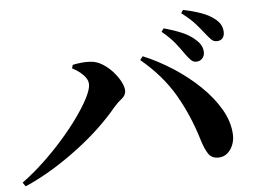

<svg xmlns="http://www.w3.org/2000/svg" viewBox="-50 -818 1100 821"><g transform="rotate(-5 500.0 -407.5)"><path d="M755 -566.5Q741.2 -587 720.5 -613.1Q699.9 -639.2 664.2 -668.7L674.1 -682.6Q715.9 -671.4 750.6 -656.8Q785.3 -642.2 807.8 -621.1Q824.2 -606.5 830.5 -592.9Q836.8 -579.2 836.8 -565Q836.8 -549.6 826.7 -539Q816.6 -528.4 800.3 -528.4Q787.8 -528.4 777.7 -538.7Q767.6 -549 755 -566.5ZM846.2 -648.7Q832.4 -666.5 813.2 -688.5Q794 -710.5 754.7 -740.7L763.6 -753.9Q806.2 -745.2 839.9 -733.1Q873.6 -721 893.9 -705Q913.2 -691 921.1 -675.6Q929 -660.2 929 -643.3Q929 -627.2 920.4 -617.7Q911.7 -608.2 896.2 -608.2Q881.5 -608.2 871.3 -619.1Q861.1 -630 846.2 -648.7ZM269.5 -546.1 273.4 -561Q288.5 -564.4 309.8 -566.8Q331.1 -569.2 350.2 -567.6Q376.1 -566.2 400.4 -551.3Q424.7 -536.4 444.4 -514.5Q464.1 -492.5 475.6 -470.2Q487.1 -448 487.1 -431Q487.1 -411.7 468.6 -397.3Q450 -382.8 433.4 -363.2Q401.3 -324.3 356.7 -281.9Q312.1 -239.6 258.3 -198.8Q204.5 -158 145.8 -122.3Q87.2 -86.7 27.8 -61L16.2 -77.9Q62.8 -111.8 109.1 -155.3Q155.4 -198.8 195.9 -244.9Q236.5 -291.1 267.8 -335.1Q299.2 -379.1 317.4 -414.8Q335.6 -450.6 335.6 -471.6Q335.6 -486.3 326.8 -499.5Q317.9 -512.7 303.2 -524.7Q288.6 -536.8 269.5 -546.1ZM861.5 -111.7Q830.7 -111 816.1 -133.8Q801.5 -156.6 790.2 -194.6Q758.1 -301.3 705.7 -391.1Q653.3 -480.9 562.8 -556.2L574.7 -571.6Q638.3 -545.3 700.5 -505.4Q762.7 -465.6 813.7 -416.5Q864.7 -367.4 895.9 -314Q927.1 -260.5 929.8 -206.1Q931.3 -181.6 922.5 -159.9Q913.6 -138.2 898.1 -125.3Q882.6 -112.5 861.5 -111.7Z"/></g></svg>

Font: Early Summer Mincho VF
Style: Regular
Weight: 250
Designer: GuiWonder
Version: Version 1.002